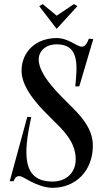

<svg xmlns="http://www.w3.org/2000/svg" viewBox="-20 -890 497 918"><path d="M350 -860.5 333.5 -870.5 251 -815 184 -870.5 167.5 -860.5 251 -752ZM231 8C342 8 424 -73 424 -194C424 -281 358 -344 313 -389C268 -434 165 -530 165 -605.5C165 -646.5 199.5 -678 251 -678C342.5 -678 352 -609 343 -510L340 -477H359L426 -703L405 -705C395 -679 386 -667 370 -667C347 -667 308 -708 251 -708C152 -708 83 -643 83 -551C83 -459 186 -363 231 -318C276 -273 342 -215.5 342 -128.5C342 -64.5 297.5 -22 231 -22C86 -22 90.5 -153.5 129.5 -330L110.5 -331.5L26.5 -23.5H45.5C49.5 -37.5 57.5 -47.5 70.5 -48C83 -48.5 98.5 -37 124.5 -23.5C153.5 -8.5 194 8 231 8Z"/></svg>

Font: Picaflor 12 pt
Style: Regular
Weight: 400
Designer: Ariel Martín Pérez
Foundry: Tunera Type Foundry
Version: Version 1.000;hotconv 1.0.109;makeotfexe 2.5.65596